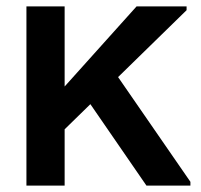

<svg xmlns="http://www.w3.org/2000/svg" viewBox="-20 -583 631 603"><path d="M180 -174V-308L409 -563H566V-551ZM63 0V-563H183V0ZM440 0 241 -289 328 -374 578 -12V0Z"/></svg>

Font: Darker Grotesque Light ExtraBold
Style: Regular
Weight: 800
Version: Version 1.000;gftools[0.9.28]